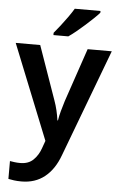

<svg xmlns="http://www.w3.org/2000/svg" viewBox="-64 -810 678 1093"><g transform="rotate(5 274.5 -263.0)"><path d="M0 -543H140L248 -236Q258 -208 264.5 -180.5Q271 -153 275 -124H278Q282 -150 290 -179Q298 -208 307 -237L411 -543H549L318 71Q288 153 233.5 196.5Q179 240 101 240Q77 240 58.5 237.5Q40 235 26 232V130Q37 132 52.5 134Q68 136 85 136Q132 136 160 108.5Q188 81 202 40L217 -2ZM465 -756Q453 -742 432 -722Q411 -702 386.5 -680Q362 -658 338 -638.5Q314 -619 295 -606H210V-619Q226 -638 246 -663.5Q266 -689 285.5 -716.5Q305 -744 318 -766H465Z"/></g></svg>

Font: Noto Sans Adlam SemiBold
Style: Regular
Weight: 600
Version: Version 3.001